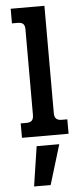

<svg xmlns="http://www.w3.org/2000/svg" viewBox="-61 -695 417 981"><g transform="rotate(-5 147.5 -204.5)"><path d="M33 -74H62Q82 -74 90.5 -83Q99 -92 99 -112V-551Q99 -570 90.5 -578.5Q82 -587 62 -587H33V-662H206V-111Q206 -92 215 -83Q224 -74 243 -74H272V0H33ZM104 49H220L158 253H73Z"/></g></svg>

Font: Pridi
Style: Regular
Weight: 400
Designer: Katatrad Team
Foundry: CadsonDemak
Version: Version 1.001